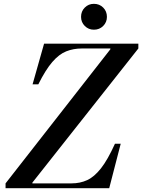

<svg xmlns="http://www.w3.org/2000/svg" viewBox="-20 -982 742 1002"><path d="M9 -25 556 -725V-729H702L149 -29V-25ZM9 0V-25H353Q398 -25 435 -42Q472 -59 507 -103.5Q542 -148 580 -232H610L550 0ZM150 -542 210 -754H702V-729H407Q363 -729 325.5 -714Q288 -699 253 -658.5Q218 -618 180 -542ZM470 -827Q442 -827 422.5 -846.5Q403 -866 403 -894Q403 -923 422.5 -942.5Q442 -962 470 -962Q499 -962 518.5 -942.5Q538 -923 538 -894Q538 -866 518.5 -846.5Q499 -827 470 -827Z"/></svg>

Font: Libre Bodoni
Style: Italic
Weight: 400
Italic angle: -13°
Designer: Pablo Impallari, Rodrigo Fuenzalida
Foundry: Impallari Type
Version: Version 2.005;gftools[0.9.23]